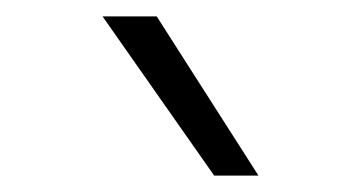

<svg xmlns="http://www.w3.org/2000/svg" viewBox="-20 -810 440 234"><path d="M241 -596 105 -790H171L295 -596Z"/></svg>

Font: Georama Light
Style: Regular
Weight: 300
Designer: Jean-Baptiste Levee
Foundry: Production Type
Version: Version 1.000